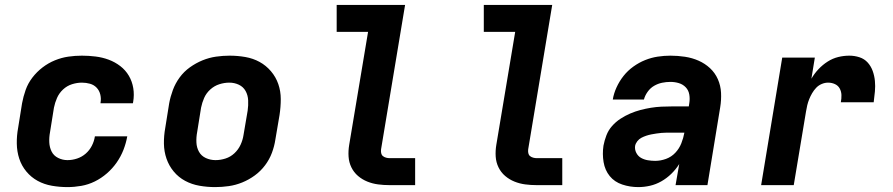

<svg xmlns="http://www.w3.org/2000/svg" viewBox="-20 -755 3640 783"><path d="M255 8Q223 8 191.5 2.5Q160 -3 133.5 -17.5Q107 -32 87.5 -55.5Q68 -79 58.5 -108Q49 -137 48.5 -169.5Q48 -202 54 -234L70 -334Q75 -361 84.5 -388Q94 -415 112 -438.5Q130 -462 153.5 -480Q177 -498 204 -509Q231 -520 258.5 -524Q286 -528 314 -528Q342 -528 370 -524.5Q398 -521 423.5 -511.5Q449 -502 470.5 -485.5Q492 -469 505.5 -446Q519 -423 523.5 -395.5Q528 -368 523 -339Q523 -338 522.5 -336.5Q522 -335 522 -334H390Q390 -335 390 -335.5Q390 -336 390 -336Q393 -353 389 -369.5Q385 -386 374 -397.5Q363 -409 347 -413.5Q331 -418 314 -418Q294 -418 273.5 -411.5Q253 -405 237 -390Q221 -375 212.5 -355.5Q204 -336 200 -316L184 -216Q180 -195 181 -174.5Q182 -154 190.5 -137Q199 -120 217 -111Q235 -102 255 -102Q275 -102 294.5 -108.5Q314 -115 329.5 -128.5Q345 -142 354.5 -160.5Q364 -179 367 -199H499Q494 -171 483.5 -144Q473 -117 456 -92.5Q439 -68 416 -48Q393 -28 366.5 -15Q340 -2 311.5 3Q283 8 255 8Z M857 8Q825 8 793.5 2.5Q762 -3 735 -17.5Q708 -32 688.5 -55.5Q669 -79 659 -108Q649 -137 648.5 -169Q648 -201 654 -234L670 -334Q675 -361 685 -388Q695 -415 712.5 -439Q730 -463 754.5 -480.5Q779 -498 806 -509Q833 -520 861 -524Q889 -528 916 -528Q949 -528 980.5 -522.5Q1012 -517 1038.5 -502.5Q1065 -488 1085 -464.5Q1105 -441 1115 -412Q1125 -383 1125 -351Q1125 -319 1120 -286L1103 -186Q1099 -159 1089 -132Q1079 -105 1061 -81Q1043 -57 1019 -39.5Q995 -22 968 -11Q941 0 913 4Q885 8 857 8ZM859 -102Q879 -102 899.5 -108.5Q920 -115 936 -130Q952 -145 961 -164.5Q970 -184 973 -204L990 -304Q993 -325 992 -346Q991 -367 981.5 -384Q972 -401 954 -409.5Q936 -418 915 -418Q895 -418 874.5 -411.5Q854 -405 837.5 -390Q821 -375 812.5 -355.5Q804 -336 800 -316L784 -216Q780 -195 781 -174Q782 -153 791.5 -136Q801 -119 819.5 -110.5Q838 -102 859 -102Z M1569 0Q1545 0 1522 -3Q1499 -6 1478 -14.5Q1457 -23 1440 -37.5Q1423 -52 1413 -72.5Q1403 -93 1401.5 -116.5Q1400 -140 1404 -164L1481 -625H1353V-735H1632L1534 -146Q1533 -138 1534.5 -130.5Q1536 -123 1541.5 -118.5Q1547 -114 1554.5 -112Q1562 -110 1569 -110H1673V0Z M2169 0Q2145 0 2122 -3Q2099 -6 2078 -14.5Q2057 -23 2040 -37.5Q2023 -52 2013 -72.5Q2003 -93 2001.5 -116.5Q2000 -140 2004 -164L2081 -625H1953V-735H2232L2134 -146Q2133 -138 2134.5 -130.5Q2136 -123 2141.5 -118.5Q2147 -114 2154.5 -112Q2162 -110 2169 -110H2273V0Z M2583 8Q2549 8 2517.5 -2.5Q2486 -13 2466.5 -37Q2447 -61 2441.5 -94Q2436 -127 2441 -161Q2445 -182 2453 -203Q2461 -224 2476 -241Q2491 -258 2510 -270.5Q2529 -283 2550 -292Q2571 -301 2592 -306.5Q2613 -312 2634.5 -315.5Q2656 -319 2677 -320Q2698 -321 2719 -321H2789L2791 -334Q2794 -352 2791 -369.5Q2788 -387 2776.5 -399Q2765 -411 2748.5 -416Q2732 -421 2714 -421Q2697 -421 2680 -417.5Q2663 -414 2647.5 -405Q2632 -396 2621 -380.5Q2610 -365 2606 -349H2479Q2483 -374 2494.5 -399Q2506 -424 2523 -445.5Q2540 -467 2563 -483.5Q2586 -500 2611 -510Q2636 -520 2662 -524Q2688 -528 2714 -528Q2744 -528 2773.5 -523.5Q2803 -519 2829 -507.5Q2855 -496 2875.5 -477Q2896 -458 2907.5 -432Q2919 -406 2920.5 -376.5Q2922 -347 2917 -317L2865 0H2735L2750 -86Q2736 -64 2717.5 -46Q2699 -28 2677 -15.5Q2655 -3 2631 2.5Q2607 8 2583 8ZM2652 -99Q2674 -99 2696 -107Q2718 -115 2734 -132Q2750 -149 2758.5 -170.5Q2767 -192 2771 -214H2719Q2709 -214 2698.5 -214Q2688 -214 2677.5 -213Q2667 -212 2657 -210.5Q2647 -209 2636.5 -207Q2626 -205 2615.5 -201.5Q2605 -198 2595.5 -193Q2586 -188 2579 -179Q2572 -170 2570 -160Q2568 -145 2575 -131.5Q2582 -118 2594.5 -111Q2607 -104 2622 -101.5Q2637 -99 2652 -99Z M3084 0 3170 -520H3303L3289 -434Q3301 -455 3318 -473Q3335 -491 3355.5 -504Q3376 -517 3398.5 -522.5Q3421 -528 3444 -528Q3465 -528 3485 -521.5Q3505 -515 3518.5 -500Q3532 -485 3539 -465.5Q3546 -446 3548 -425Q3550 -404 3548 -382Q3546 -360 3543 -338H3409Q3412 -353 3411.5 -367.5Q3411 -382 3404.5 -394Q3398 -406 3385 -412Q3372 -418 3357 -418Q3344 -418 3331 -412.5Q3318 -407 3308.5 -397Q3299 -387 3292 -375Q3285 -363 3280 -350.5Q3275 -338 3272 -325.5Q3269 -313 3267 -300L3217 0Z"/></svg>

Font: Iosevka SS04 XBd Ex Obl
Style: Regular
Weight: 800
Width: 7
Italic angle: -9°
Monospace: yes
Designer: Belleve Invis
Foundry: Belleve Invis
Version: Version 19.0.0; ttfautohint (v1.8.4)